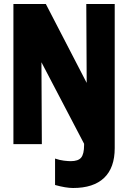

<svg xmlns="http://www.w3.org/2000/svg" viewBox="-20 -720 640 959"><path d="M345 219Q309 219 255 204V72Q278 80 299.5 82.5Q321 85 333 85Q371 85 385.5 67Q400 49 400 5V-2L187 -409L189 0H47V-700H209L413 -306L411 -700H553V20Q553 118 500 168.5Q447 219 345 219Z"/></svg>

Font: Red Hat Mono
Style: Bold
Weight: 700
Monospace: yes
Designer: Pentagram, MCKL
Foundry: Pentagram, MCKL
Version: Version 1.023; ttfautohint (v1.8.3)